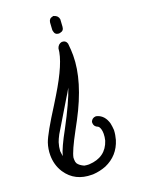

<svg xmlns="http://www.w3.org/2000/svg" viewBox="-134 -775 612 824"><g transform="rotate(-20 171.5 -363.5)"><path d="M141 -15Q141 -15 140 -15Q63 -15 24 -73Q23 -75 22 -76Q0 -111 0 -155Q0 -183 9 -210Q22 -247 89 -352Q102 -373 111 -388Q186 -511 190 -574Q196 -592 213 -595Q231 -595 236 -578Q236 -576 236 -575Q239 -550 239 -524Q239 -408 159 -257Q152 -244 138 -218Q95 -139 90 -111Q90 -105 90 -101Q90 -91 94 -84Q102 -72 122 -63Q134 -61 141 -61Q143 -61 144 -61Q221 -65 243 -133Q247 -149 247 -163Q247 -174 245 -182Q241 -197 234 -200Q218 -206 217 -222Q217 -226 217 -228Q223 -244 240 -245Q243 -245 246 -244Q279 -234 290 -194Q293 -179 294 -163Q293 -141 287 -120Q267 -55 205 -28Q177 -17 146 -15Q143 -15 141 -15ZM49 -133Q58 -168 98 -240Q152 -341 172 -401Q158 -376 150 -364Q72 -235 67 -226Q57 -207 53 -195Q47 -176 46 -157Q47 -144 49 -133ZM215 -633H213Q196 -634 193 -651Q192 -654 192 -656Q192 -657 192 -658L194 -690Q196 -708 213 -711Q215 -711 217 -712L219 -711Q237 -706 240 -689V-687L238 -655Q237 -637 220 -634Q217 -633 215 -633Z"/></g></svg>

Font: Santa Chrismast Display
Style: Regular
Weight: 400
Designer: MUHAMMAD YONI
Version: Version 001.000